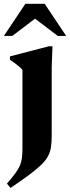

<svg xmlns="http://www.w3.org/2000/svg" viewBox="-39 -710 359 984"><path d="M76 -351.5Q69.5 -360 59.8 -368.2Q50 -376.5 38 -385.5Q26 -394.5 12 -403.5V-421L212 -473H230L226 -368.5V-18Q226 16 222.5 41.8Q219 67.5 207.5 89.5Q196 111.5 172.8 134.2Q149.5 157 111.2 185.5Q73 214 15 253L-3.5 231Q24 199.5 40 177.5Q56 155.5 63.5 137.2Q71 119 73.5 98.8Q76 78.5 76 50ZM-19 -526 91 -690.5H190L300 -526H257L116.5 -632.5H164.5L24 -526Z"/></svg>

Font: Newsreader 36pt
Style: Bold
Weight: 700
Designer: Hugues Gentile
Foundry: Production Type
Version: Version 1.003